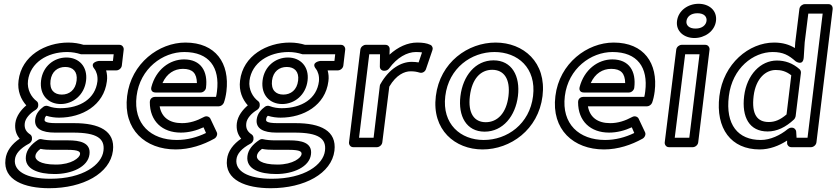

<svg xmlns="http://www.w3.org/2000/svg" viewBox="-20 -753 4422 1015"><path d="M117 72C108 142 184 167 269 167C358 167 445 130 453 63C461 0 400 -11 341 -11H267C238 -11 218 -13 200 -17C193 -19 186 -17 180 -13C145 10 121 38 117 72ZM167 72C168 61 174 49 194 34C213 38 235 39 261 39H335C399 39 405 50 403 63C401 80 360 117 275 117C188 117 165 90 167 72ZM59 89C62 61 85 32 134 6C143 1 148 -8 149 -16V-20C150 -29 146 -38 140 -42C120 -55 107 -72 111 -102C114 -127 138 -154 168 -172C176 -177 181 -185 182 -193V-197C183 -205 180 -214 174 -218C146 -239 122 -279 128 -327C140 -421 229 -478 335 -478C362 -478 386 -473 405 -467C407 -466 410 -466 412 -466H581L577 -431H503C503 -431 450 -425 479 -389C490 -375 498 -351 495 -323C484 -232 405 -181 298 -181C278 -181 255 -184 235 -192C227 -195 217 -194 210 -189C190 -174 170 -154 166 -122C160 -72 203 -52 270 -52H366C494 -52 535 -20 527 44C518 118 419 192 246 192C117 192 51 150 59 89ZM9 89C-5 200 111 242 240 242C419 242 562 164 577 44C590 -62 503 -102 372 -102H276C211 -102 215 -116 216 -122C217 -132 219 -135 225 -141C247 -134 271 -131 292 -131C414 -131 529 -196 545 -323C548 -344 546 -363 541 -381H596C607 -381 622 -391 624 -406L634 -491C635 -502 627 -516 612 -516H422C399 -523 372 -528 341 -528C220 -528 94 -459 78 -327C71 -272 91 -227 119 -196C93 -174 66 -141 61 -102C57 -68 66 -41 84 -20C43 8 14 45 9 89ZM301 -203C366 -203 426 -251 435 -327C444 -401 397 -449 331 -449C266 -449 206 -403 197 -327C188 -251 235 -203 301 -203ZM307 -253C267 -253 241 -277 247 -327C253 -375 285 -399 325 -399C365 -399 391 -375 385 -327C379 -277 346 -253 307 -253Z M702 -245C720 -391 840 -478 954 -478C1086 -478 1143 -396 1127 -270C1126 -260 1124 -249 1122 -241H800C790 -241 772 -235 772 -213C772 -112 838 -52 936 -52C978 -52 1019 -63 1056 -80L1069 -50C1022 -27 969 -13 915 -13C777 -13 684 -98 702 -245ZM652 -245C630 -68 748 37 909 37C983 37 1054 13 1113 -20C1124 -26 1132 -42 1126 -54L1092 -126C1087 -136 1072 -142 1059 -135C1020 -114 983 -102 942 -102C875 -102 834 -133 824 -191H1137C1146 -191 1158 -198 1163 -209C1169 -225 1174 -246 1177 -270C1195 -418 1121 -528 960 -528C821 -528 673 -419 652 -245ZM802 -264H1041C1056 -264 1068 -278 1069 -289C1080 -376 1042 -439 953 -439C877 -439 804 -385 780 -292C777 -282 780 -264 802 -264ZM839 -314C862 -365 902 -389 947 -389C999 -389 1020 -365 1021 -314Z M1288 72C1279 142 1355 167 1440 167C1529 167 1616 130 1624 63C1632 0 1571 -11 1512 -11H1438C1409 -11 1389 -13 1371 -17C1364 -19 1357 -17 1351 -13C1316 10 1292 38 1288 72ZM1338 72C1339 61 1345 49 1365 34C1384 38 1406 39 1432 39H1506C1570 39 1576 50 1574 63C1572 80 1531 117 1446 117C1359 117 1336 90 1338 72ZM1230 89C1233 61 1256 32 1305 6C1314 1 1319 -8 1320 -16V-20C1321 -29 1317 -38 1311 -42C1291 -55 1278 -72 1282 -102C1285 -127 1309 -154 1339 -172C1347 -177 1352 -185 1353 -193V-197C1354 -205 1351 -214 1345 -218C1317 -239 1293 -279 1299 -327C1311 -421 1400 -478 1506 -478C1533 -478 1557 -473 1576 -467C1578 -466 1581 -466 1583 -466H1752L1748 -431H1674C1674 -431 1621 -425 1650 -389C1661 -375 1669 -351 1666 -323C1655 -232 1576 -181 1469 -181C1449 -181 1426 -184 1406 -192C1398 -195 1388 -194 1381 -189C1361 -174 1341 -154 1337 -122C1331 -72 1374 -52 1441 -52H1537C1665 -52 1706 -20 1698 44C1689 118 1590 192 1417 192C1288 192 1222 150 1230 89ZM1180 89C1166 200 1282 242 1411 242C1590 242 1733 164 1748 44C1761 -62 1674 -102 1543 -102H1447C1382 -102 1386 -116 1387 -122C1388 -132 1390 -135 1396 -141C1418 -134 1442 -131 1463 -131C1585 -131 1700 -196 1716 -323C1719 -344 1717 -363 1712 -381H1767C1778 -381 1793 -391 1795 -406L1805 -491C1806 -502 1798 -516 1783 -516H1593C1570 -523 1543 -528 1512 -528C1391 -528 1265 -459 1249 -327C1242 -272 1262 -227 1290 -196C1264 -174 1237 -141 1232 -102C1228 -68 1237 -41 1255 -20C1214 8 1185 45 1180 89ZM1472 -203C1537 -203 1597 -251 1606 -327C1615 -401 1568 -449 1502 -449C1437 -449 1377 -403 1368 -327C1359 -251 1406 -203 1472 -203ZM1478 -253C1438 -253 1412 -277 1418 -327C1424 -375 1456 -399 1496 -399C1536 -399 1562 -375 1556 -327C1550 -277 1517 -253 1478 -253Z M1878 -25 1932 -466H1989L1988 -401C1988 -388 1998 -379 2010 -379H2014C2023 -379 2033 -385 2037 -391C2079 -449 2132 -478 2179 -478C2193 -478 2204 -477 2211 -476L2193 -423C2180 -425 2170 -426 2156 -426C2102 -426 2038 -391 1992 -310C1990 -307 1988 -303 1988 -300L1955 -25ZM1825 0C1824 11 1832 25 1847 25H1973C1984 25 1999 15 2001 0L2038 -295C2075 -358 2119 -376 2150 -376C2171 -376 2181 -374 2199 -369C2214 -365 2228 -375 2232 -388L2266 -488C2270 -498 2266 -511 2255 -516C2236 -525 2214 -528 2185 -528C2135 -528 2084 -505 2039 -464L2040 -494C2040 -506 2031 -516 2018 -516H1913C1902 -516 1887 -506 1885 -491Z M2334 -245C2352 -394 2472 -478 2594 -478C2717 -478 2816 -394 2798 -245C2780 -97 2661 -13 2537 -13C2415 -13 2316 -97 2334 -245ZM2284 -245C2262 -67 2385 37 2531 37C2678 37 2826 -67 2848 -245C2870 -424 2747 -528 2600 -528C2454 -528 2306 -424 2284 -245ZM2414 -245C2401 -140 2445 -57 2542 -57C2639 -57 2705 -140 2718 -245C2731 -351 2686 -434 2589 -434C2492 -434 2427 -351 2414 -245ZM2464 -245C2475 -337 2521 -384 2582 -384C2643 -384 2679 -337 2668 -245C2657 -154 2609 -107 2548 -107C2487 -107 2453 -154 2464 -245Z M2966 -245C2984 -391 3104 -478 3218 -478C3350 -478 3407 -396 3391 -270C3390 -260 3388 -249 3386 -241H3064C3054 -241 3036 -235 3036 -213C3036 -112 3102 -52 3200 -52C3242 -52 3283 -63 3320 -80L3333 -50C3286 -27 3233 -13 3179 -13C3041 -13 2948 -98 2966 -245ZM2916 -245C2894 -68 3012 37 3173 37C3247 37 3318 13 3377 -20C3388 -26 3396 -42 3390 -54L3356 -126C3351 -136 3336 -142 3323 -135C3284 -114 3247 -102 3206 -102C3139 -102 3098 -133 3088 -191H3401C3410 -191 3422 -198 3427 -209C3433 -225 3438 -246 3441 -270C3459 -418 3385 -528 3224 -528C3085 -528 2937 -419 2916 -245ZM3066 -264H3305C3320 -264 3332 -278 3333 -289C3344 -376 3306 -439 3217 -439C3141 -439 3068 -385 3044 -292C3041 -282 3044 -264 3066 -264ZM3103 -314C3126 -365 3166 -389 3211 -389C3263 -389 3284 -365 3285 -314Z M3657 -602C3621 -602 3606 -621 3609 -642C3612 -664 3631 -683 3667 -683C3703 -683 3718 -664 3715 -642C3712 -621 3693 -602 3657 -602ZM3651 -552C3705 -552 3758 -587 3765 -642C3772 -698 3728 -733 3673 -733C3618 -733 3566 -698 3559 -642C3552 -587 3597 -552 3651 -552ZM3547 -25 3602 -466H3678L3624 -25ZM3494 0C3493 11 3501 25 3516 25H3643C3654 25 3669 15 3671 0L3731 -491C3732 -502 3724 -516 3709 -516H3583C3572 -516 3557 -506 3555 -491Z M3833 -245C3851 -393 3962 -478 4065 -478C4120 -478 4150 -461 4186 -429C4186 -429 4226 -401 4229 -450L4234 -529L4253 -681H4329L4249 -25H4191L4189 -57C4188 -69 4178 -78 4167 -78H4163C4157 -78 4150 -75 4145 -71C4105 -38 4052 -13 4002 -13C3882 -13 3814 -93 3833 -245ZM3783 -245C3762 -73 3845 37 3996 37C4048 37 4098 18 4141 -10V4C4141 15 4151 25 4163 25H4268C4279 25 4294 15 4296 0L4382 -706C4383 -717 4376 -731 4361 -731H4234C4223 -731 4208 -721 4206 -706L4184 -528V-527L4182 -499C4153 -517 4118 -528 4072 -528C3940 -528 3804 -417 3783 -245ZM3914 -246C3900 -133 3942 -58 4038 -58C4087 -58 4133 -80 4177 -121C4182 -126 4185 -133 4186 -138L4214 -367C4215 -375 4212 -382 4207 -387C4170 -420 4129 -433 4087 -433C4001 -433 3928 -358 3914 -246ZM3964 -246C3976 -340 4029 -383 4081 -383C4109 -383 4135 -377 4163 -355L4138 -148C4104 -119 4076 -108 4044 -108C3984 -108 3952 -147 3964 -246Z"/></svg>

Font: Falling Sky
Style: ExtOuObl
Weight: 400
Designer: Paul D. Hunt
Foundry: Adobe Systems Incorporated
Version: Version 1.02